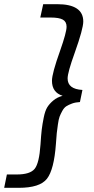

<svg xmlns="http://www.w3.org/2000/svg" viewBox="-73 -760 450 920"><path d="M201 -740Q326 -740 326 -657Q326 -622 285 -507Q251 -413 251 -384Q251 -333 322 -329L310 -271Q289 -270 272.5 -264Q256 -258 245 -251Q234 -244 225.5 -228.5Q217 -213 212.5 -201Q208 -189 204.5 -164Q201 -139 199 -122Q197 -105 195 -71Q186 53 152 96.5Q118 140 17 140H-53L-40 76H8Q71 76 93 49Q115 22 121 -67Q124 -114 127 -139Q130 -164 136.5 -196.5Q143 -229 153.5 -246Q164 -263 182.5 -278.5Q201 -294 227 -301Q176 -317 176 -373Q176 -408 215 -517Q246 -605 246 -632Q246 -656 228 -666Q210 -676 170 -676H120L134 -740Z"/></svg>

Font: Nacelle
Style: Italic
Weight: 400
Italic angle: -12°
Designer: Sora Sagano
Foundry: Sora Sagano
Version: Version 1.000;FEAKit 1.0